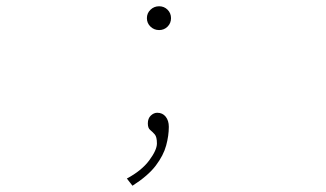

<svg xmlns="http://www.w3.org/2000/svg" viewBox="-20 -425 1040 613"><path d="M488 -329Q472 -329 460.5 -340Q449 -351 449 -367Q449 -383 460.5 -394Q472 -405 488 -405Q504 -405 515 -394Q526 -383 526 -367Q526 -351 515 -340Q504 -329 488 -329ZM403 168 385 145Q432 120 456.5 87Q481 54 481 33Q481 12 474 4Q467 -4 459.5 -10Q452 -16 452 -31Q452 -47 461.5 -56Q471 -65 482 -65Q499 -65 509 -52.5Q519 -40 519 -20Q519 8 510.5 39.5Q502 71 477.5 103.5Q453 136 403 168Z"/></svg>

Font: Inconsolata UltraExpanded ExtraLight
Style: Regular
Weight: 200
Width: 9
Monospace: yes
Designer: Raph Levien, Cyreal, Brenton Simpson
Foundry: Raph Levien, Cyreal, Google
Version: Version 3.001; ttfautohint (v1.8.2.53-6de2)